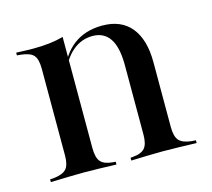

<svg xmlns="http://www.w3.org/2000/svg" viewBox="-71 -511 657 595"><g transform="rotate(-15 257.5 -213.5)"><path d="M131.5 -2.4Q103.2 -2.4 78.2 -1.6Q53.2 -0.8 23.4 0V-8.9L36.3 -9.7Q64.5 -12.9 75.8 -25.4Q87.1 -37.9 87.1 -68.5V-207.3H175V-68.5Q175 -37.9 185.9 -25Q196.8 -12.1 224.2 -9.7L233.9 -8.9V0Q204.8 -0.8 181 -1.6Q157.3 -2.4 131.5 -2.4ZM87.1 -207.3V-346.8Q87.1 -377.4 76.2 -389.9Q65.3 -402.4 34.7 -405.6L23.4 -406.5V-415.3Q41.9 -414.5 54.4 -414.1Q66.9 -413.7 79 -413.7Q106.5 -413.7 130.6 -416.5Q154.8 -419.4 175 -425V-415.3V-207.3ZM338.7 -207.3V-291.1Q338.7 -347.6 320.2 -375.8Q301.6 -404 264.5 -404Q229 -404 200.8 -380.2Q172.6 -356.5 153.2 -307.3L150.8 -312.1Q172.6 -371 210.1 -399.2Q247.6 -427.4 302.4 -427.4Q362.9 -427.4 394.8 -388.3Q426.6 -349.2 426.6 -276.6V-207.3ZM383.1 -2.4Q357.3 -2.4 333.5 -1.6Q309.7 -0.8 281.5 0V-8.9L289.5 -9.7Q316.9 -12.1 327.8 -25Q338.7 -37.9 338.7 -68.5V-207.3H426.6V-68.5Q426.6 -37.9 437.9 -25.4Q449.2 -12.9 477.4 -9.7L491.1 -8.9V0Q461.3 -0.8 435.9 -1.6Q410.5 -2.4 383.1 -2.4Z"/></g></svg>

Font: Playfair 144pt SemiCondensed Medium
Style: Regular
Weight: 500
Width: 4
Designer: Claus Eggers Sørensen
Foundry: Claus Eggers Sørensen
Version: Version 2.203